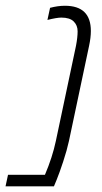

<svg xmlns="http://www.w3.org/2000/svg" viewBox="-64 -660 362 680"><path d="M166 -639.6Q257.8 -639.6 257.8 -550.3Q257.8 -526.9 251.5 -497.6L180.2 -160.6Q172.9 -127.4 159.7 -87.4Q146.5 -47.4 136.7 -23.4L127 0H-44.4L-35.6 -41H95.2Q121.6 -103 133.8 -160.6L205.1 -497.6Q210.9 -527.8 210.9 -549.1Q210.9 -570.3 197 -584Q183.1 -597.7 153.3 -597.7Q137.2 -597.7 104 -589.4L113.3 -632.3Q141.1 -639.6 166 -639.6Z"/></svg>

Font: Open Sans Hebrew Condensed Light
Style: Italic
Weight: 300
Width: 3
Italic angle: -12°
Foundry: Ascender Corporation, Yanek Iontef
Version: Version 2.001;PS 002.001;hotconv 1.0.70;makeotf.lib2.5.58329